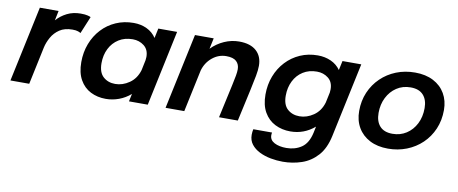

<svg xmlns="http://www.w3.org/2000/svg" viewBox="-67 -821 3171 1328"><g transform="rotate(10 1519.0 -157.0)"><path d="M9.5 0 122.5 -531H254L240 -463Q270.5 -497.5 313 -518.8Q355.5 -540 408.5 -540Q440.5 -540 458.2 -535.2Q476 -530.5 479.5 -527.5L429.5 -407Q425.5 -410.5 411.2 -415.8Q397 -421 371.5 -421Q317 -421 281.5 -397.2Q246 -373.5 225.8 -337.2Q205.5 -301 197.5 -264.5L141.5 0Z M680 11Q621 11 573.2 -13.2Q525.5 -37.5 497.8 -86.8Q470 -136 470 -210.5Q470 -280 493 -340Q516 -400 557.8 -445Q599.5 -490 656.5 -515Q713.5 -540 781 -540Q832 -540 873.5 -520.2Q915 -500.5 940 -462.5L954.5 -531H1086.5L974 0H842L853.5 -54Q816.5 -22 771.8 -5.5Q727 11 680 11ZM609 -227Q609 -162.5 642.5 -132.2Q676 -102 726.5 -102Q778.5 -102 825.5 -134.5Q872.5 -167 890.5 -228L905.5 -300Q907.5 -313.5 907.5 -323.5Q907.5 -374.5 873.8 -401Q840 -427.5 794 -427.5Q737.5 -427.5 696 -401.2Q654.5 -375 631.8 -329.8Q609 -284.5 609 -227Z M1099 0 1212 -531H1343.5L1327.5 -455Q1366.5 -495 1417.2 -517.5Q1468 -540 1521.5 -540Q1601 -540 1642.8 -502Q1684.5 -464 1684.5 -398Q1684.5 -368 1676.8 -326.8Q1669 -285.5 1655.5 -223L1606.5 0H1474.5L1526 -235.5Q1535 -277.5 1539.8 -303.8Q1544.5 -330 1544.5 -349Q1544.5 -383.5 1522.5 -404.2Q1500.5 -425 1451.5 -425Q1397 -425 1353.2 -389Q1309.5 -353 1293.5 -296.5L1230.5 0Z M1976.5 11Q1917.5 11 1869 -13.2Q1820.5 -37.5 1792 -87Q1763.5 -136.5 1763.5 -211Q1763.5 -280.5 1786.5 -340.2Q1809.5 -400 1851.5 -445Q1893.5 -490 1950.2 -515Q2007 -540 2074 -540Q2124.5 -540 2166.5 -521Q2208.5 -502 2234 -465.5L2248 -531H2380L2269 -9Q2250 80.5 2203.5 132Q2157 183.5 2093.8 205Q2030.5 226.5 1961 226.5Q1919 226.5 1876.2 218.5Q1833.5 210.5 1797.5 192.8Q1761.5 175 1739.8 147.2Q1718 119.5 1718 80Q1718 69 1719.2 59.5Q1720.5 50 1722.5 40.5H1854Q1853 46 1852.5 50.5Q1852 55 1852 59.5Q1852 93.5 1885.2 111Q1918.5 128.5 1969.5 128.5Q2030 128.5 2075.5 97.8Q2121 67 2137.5 -9L2146.5 -52.5Q2072.5 11 1976.5 11ZM1903 -227Q1903 -163 1936.5 -133Q1970 -103 2020.5 -103Q2072 -103 2119 -135.2Q2166 -167.5 2184 -228.5L2199.5 -301.5Q2201 -314.5 2201 -324Q2201 -375.5 2167.2 -402Q2133.5 -428.5 2087.5 -428.5Q2031.5 -428.5 1990 -402.2Q1948.5 -376 1925.8 -330.2Q1903 -284.5 1903 -227Z M2662.5 11Q2588 11 2534 -17Q2480 -45 2450.8 -95Q2421.5 -145 2421.5 -211.5Q2421.5 -283 2447.2 -343Q2473 -403 2518.8 -447.2Q2564.5 -491.5 2625.5 -515.8Q2686.5 -540 2757.5 -540Q2832 -540 2886 -512Q2940 -484 2969 -434Q2998 -384 2998 -319Q2998 -246 2972 -185.5Q2946 -125 2900 -81Q2854 -37 2793 -13Q2732 11 2662.5 11ZM2675 -95.5Q2729.5 -95.5 2772.2 -123Q2815 -150.5 2839.5 -198.8Q2864 -247 2864 -309Q2864 -367 2834 -400.2Q2804 -433.5 2745 -433.5Q2689 -433.5 2646.5 -405.2Q2604 -377 2580 -329Q2556 -281 2556 -221.5Q2556 -162 2586 -128.8Q2616 -95.5 2675 -95.5Z"/></g></svg>

Font: Epilogue SemiBold
Style: Italic
Weight: 600
Italic angle: -12°
Designer: Tyler Finck
Foundry: Etcetera Type Co
Version: Version 2.111; ttfautohint (v1.8.3)